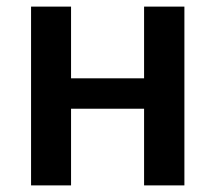

<svg xmlns="http://www.w3.org/2000/svg" viewBox="-20 -561 651 581"><path d="M195 -541V-324H416V-541H538V0H416V-232H195V0H74V-541Z"/></svg>

Font: Noto Sans Display Medium
Style: Regular
Weight: 500
Designer: Monotype Design Team
Foundry: Monotype Imaging Inc.
Version: Version 1.900